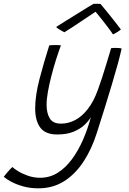

<svg xmlns="http://www.w3.org/2000/svg" viewBox="-122 -734 682 1018"><path d="M81.5 264.5Q38 264.5 1.2 254.2Q-35.5 244 -62 229.8Q-88.5 215.5 -102 203.5Q-99.5 199.5 -94 192.8Q-88.5 186 -81.5 178.2Q-74.5 170.5 -68 163Q-61.5 155.5 -56.5 151.5Q-48 160 -26.2 173.5Q-4.5 187 26.2 197.8Q57 208.5 91 208.5Q142 208.5 183.8 182.2Q225.5 156 259 110.8Q292.5 65.5 317.8 7.8Q343 -50 360 -113Q349 -94 326.8 -72.5Q304.5 -51 268.8 -36Q233 -21 181.5 -21Q118 -21 91.2 -58Q64.5 -95 64.5 -159Q64.5 -227.5 87.5 -315.2Q110.5 -403 139 -493Q144.5 -494.5 154 -494.8Q163.5 -495 173 -495Q182.5 -495 190 -494.8Q197.5 -494.5 201 -493.5Q188.5 -460 175.2 -418.2Q162 -376.5 150.8 -332.8Q139.5 -289 132.2 -248.8Q125 -208.5 125 -178Q125 -134.5 141.8 -106.5Q158.5 -78.5 201.5 -78.5Q241 -78.5 277.2 -97.8Q313.5 -117 344.2 -156.8Q375 -196.5 397 -258Q407 -284.5 418.8 -320.8Q430.5 -357 441 -391.5Q451.5 -426 458.8 -450.5Q466 -475 467 -478.5Q472 -479.5 478.8 -479.8Q485.5 -480 492 -480Q512 -480 523 -477Q516 -445 503 -396.5Q489.5 -347.5 471 -285.5Q452.5 -223.5 431.8 -157.2Q411 -91 391 -28Q364.5 55.5 321.5 121.8Q278.5 188 218.8 226.2Q159 264.5 81.5 264.5ZM411 -713Q427 -694.5 446.2 -670.5Q465.5 -646.5 484.8 -622.2Q504 -598 519 -578Q509.5 -569.5 498.5 -563Q487.5 -556.5 477 -551.5Q468.5 -565 453.8 -584.5Q439 -604 423.5 -623.8Q408 -643.5 396.2 -658Q384.5 -672.5 381.5 -675.5H390Q385.5 -672.5 364.8 -658.5Q344 -644.5 316.2 -626Q288.5 -607.5 262.2 -590.2Q236 -573 219.5 -563Q215.5 -565 206 -570Q196.5 -575 187.8 -581Q179 -587 175.5 -591Q201 -607 231.2 -626Q261.5 -645 290.8 -663Q320 -681 342.2 -694.8Q364.5 -708.5 373.5 -713.5Q378 -713.5 384.8 -713.8Q391.5 -714 398.8 -713.8Q406 -713.5 411 -713Z"/></svg>

Font: Grandstander Thin ExtraLight
Style: Italic
Weight: 250
Italic angle: -15°
Version: Version 1.200